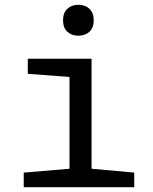

<svg xmlns="http://www.w3.org/2000/svg" viewBox="-20 -781 640 801"><path d="M243 -696Q243 -728 261 -744.5Q279 -761 307 -761Q335 -761 353 -744.5Q371 -728 371 -696Q371 -665 353 -648.5Q335 -632 307 -632Q279 -632 261 -648.5Q243 -665 243 -696ZM79 -61 270 -77V-460L96 -473V-536H362V-77L540 -61V0H79Z"/></svg>

Font: Noto Sans Mono UI
Style: Regular
Weight: 400
Monospace: yes
Designer: Monotype Design team
Foundry: Monotype Imaging Inc.
Version: Version 1.000